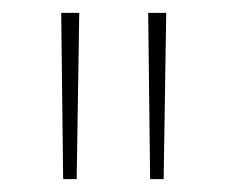

<svg xmlns="http://www.w3.org/2000/svg" viewBox="-20 -813 353 298"><path d="M78 -535H99L103 -793H75ZM213 -535H234L238 -793H210Z"/></svg>

Font: Noto Sans Kannada ExtraCondensed Thin
Style: Regular
Weight: 100
Width: 2
Designer: Jelle Bosma - Monotype Design Team
Foundry: Monotype Imaging Inc.
Version: Version 2.005